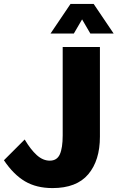

<svg xmlns="http://www.w3.org/2000/svg" viewBox="-20 -940 600 980"><path d="M106 -228Q136 -177 167.5 -148.5Q199 -120 234 -120Q271 -120 285.5 -152.5Q300 -185 300 -249V-700H490V-242Q490 -121 430.5 -50.5Q371 20 248 20Q166 20 107.5 -14.5Q49 -49 0 -122ZM340 -920H458L560 -769H441L399 -841L357 -769H238Z"/></svg>

Font: Moderustic ExtraBold
Style: Regular
Weight: 800
Designer: Tural Alisoy
Foundry: TAFT Foundry
Version: Version 2.120